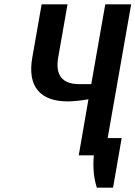

<svg xmlns="http://www.w3.org/2000/svg" viewBox="-20 -720 628 890"><path d="M345 0 390 -260Q371 -256 342 -253Q313 -250 294 -250Q197 -250 154.5 -302Q112 -354 130 -455L173 -700H293L250 -455Q228 -330 348 -330H403L468 -700H588L465 0ZM429 150Q419 120 415 82.5Q411 45 415 0H345L359 -80H544L504 150Z"/></svg>

Font: Cuprum
Style: Bold Italic
Weight: 700
Italic angle: -10°
Designer: Jovanny Lemonad
Foundry: Jovanny Lemonad
Version: Version 3.000